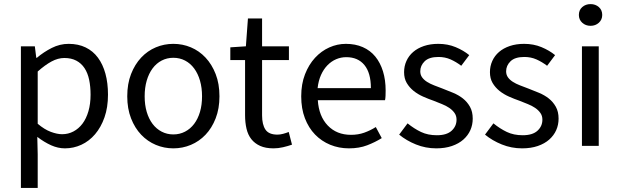

<svg xmlns="http://www.w3.org/2000/svg" viewBox="-20 -712 3024 937"><path d="M82 205V-486H150L157 -430H160Q193 -458 232.5 -478Q272 -498 315 -498Q362 -498 398 -480.5Q434 -463 458 -430.5Q482 -398 494.5 -352.5Q507 -307 507 -250Q507 -188 490 -139.5Q473 -91 444 -57Q415 -23 377 -5.5Q339 12 297 12Q263 12 229.5 -3Q196 -18 162 -44L164 41V205ZM283 -57Q313 -57 338.5 -70.5Q364 -84 382.5 -108.5Q401 -133 411.5 -169Q422 -205 422 -250Q422 -290 415 -323Q408 -356 392.5 -379.5Q377 -403 352.5 -416Q328 -429 294 -429Q263 -429 231.5 -412Q200 -395 164 -363V-108Q197 -80 228 -68.5Q259 -57 283 -57Z M826 12Q781 12 740.5 -5Q700 -22 669 -54.5Q638 -87 619.5 -134.5Q601 -182 601 -242Q601 -303 619.5 -350.5Q638 -398 669 -431Q700 -464 740.5 -481Q781 -498 826 -498Q871 -498 911.5 -481Q952 -464 983 -431Q1014 -398 1032.5 -350.5Q1051 -303 1051 -242Q1051 -182 1032.5 -134.5Q1014 -87 983 -54.5Q952 -22 911.5 -5Q871 12 826 12ZM826 -56Q857 -56 883 -69.5Q909 -83 927.5 -107.5Q946 -132 956 -166Q966 -200 966 -242Q966 -284 956 -318.5Q946 -353 927.5 -378Q909 -403 883 -416.5Q857 -430 826 -430Q795 -430 769 -416.5Q743 -403 724.5 -378Q706 -353 696 -318.5Q686 -284 686 -242Q686 -200 696 -166Q706 -132 724.5 -107.5Q743 -83 769 -69.5Q795 -56 826 -56Z M1315 12Q1276 12 1249.5 0Q1223 -12 1206.5 -33Q1190 -54 1183 -84Q1176 -114 1176 -150V-419H1104V-481L1180 -486L1190 -622H1259V-486H1390V-419H1259V-149Q1259 -104 1275.5 -79.5Q1292 -55 1334 -55Q1347 -55 1362 -59Q1377 -63 1389 -68L1405 -6Q1385 1 1361.5 6.5Q1338 12 1315 12Z M1683 12Q1634 12 1591.5 -5.5Q1549 -23 1517.5 -55.5Q1486 -88 1468 -135Q1450 -182 1450 -242Q1450 -302 1468.5 -349.5Q1487 -397 1517.5 -430Q1548 -463 1587 -480.5Q1626 -498 1668 -498Q1714 -498 1750.5 -482Q1787 -466 1811.5 -436Q1836 -406 1849 -364Q1862 -322 1862 -270Q1862 -257 1861.5 -244.5Q1861 -232 1859 -223H1531Q1536 -145 1579.5 -99.5Q1623 -54 1693 -54Q1728 -54 1757.5 -64.5Q1787 -75 1814 -92L1843 -38Q1811 -18 1772 -3Q1733 12 1683 12ZM1530 -282H1790Q1790 -356 1758.5 -394.5Q1727 -433 1670 -433Q1644 -433 1620.5 -423Q1597 -413 1578 -393.5Q1559 -374 1546.5 -346Q1534 -318 1530 -282Z M2109 12Q2057 12 2010 -7Q1963 -26 1928 -55L1969 -110Q2001 -84 2034.5 -68Q2068 -52 2112 -52Q2160 -52 2184 -74Q2208 -96 2208 -128Q2208 -147 2198 -161Q2188 -175 2172.5 -185.5Q2157 -196 2137 -204Q2117 -212 2097 -220Q2071 -229 2045 -240.5Q2019 -252 1998.5 -268.5Q1978 -285 1965 -307Q1952 -329 1952 -360Q1952 -389 1963.5 -414.5Q1975 -440 1996.5 -458.5Q2018 -477 2049 -487.5Q2080 -498 2119 -498Q2165 -498 2203.5 -482Q2242 -466 2270 -443L2231 -391Q2206 -410 2179 -422Q2152 -434 2120 -434Q2074 -434 2052.5 -413Q2031 -392 2031 -364Q2031 -347 2040 -334.5Q2049 -322 2064 -312.5Q2079 -303 2098.5 -295.5Q2118 -288 2139 -280Q2165 -270 2191.5 -259Q2218 -248 2239 -231.5Q2260 -215 2273.5 -191Q2287 -167 2287 -133Q2287 -103 2275.5 -77Q2264 -51 2241.5 -31Q2219 -11 2185.5 0.5Q2152 12 2109 12Z M2528 12Q2476 12 2429 -7Q2382 -26 2347 -55L2388 -110Q2420 -84 2453.5 -68Q2487 -52 2531 -52Q2579 -52 2603 -74Q2627 -96 2627 -128Q2627 -147 2617 -161Q2607 -175 2591.5 -185.5Q2576 -196 2556 -204Q2536 -212 2516 -220Q2490 -229 2464 -240.5Q2438 -252 2417.5 -268.5Q2397 -285 2384 -307Q2371 -329 2371 -360Q2371 -389 2382.5 -414.5Q2394 -440 2415.5 -458.5Q2437 -477 2468 -487.5Q2499 -498 2538 -498Q2584 -498 2622.5 -482Q2661 -466 2689 -443L2650 -391Q2625 -410 2598 -422Q2571 -434 2539 -434Q2493 -434 2471.5 -413Q2450 -392 2450 -364Q2450 -347 2459 -334.5Q2468 -322 2483 -312.5Q2498 -303 2517.5 -295.5Q2537 -288 2558 -280Q2584 -270 2610.5 -259Q2637 -248 2658 -231.5Q2679 -215 2692.5 -191Q2706 -167 2706 -133Q2706 -103 2694.5 -77Q2683 -51 2660.5 -31Q2638 -11 2604.5 0.5Q2571 12 2528 12Z M2820 0V-486H2902V0ZM2862 -586Q2838 -586 2821.5 -601Q2805 -616 2805 -639Q2805 -663 2821.5 -677.5Q2838 -692 2862 -692Q2886 -692 2902.5 -677.5Q2919 -663 2919 -639Q2919 -616 2902.5 -601Q2886 -586 2862 -586Z"/></svg>

Font: Processing Sans Pro
Style: Regular
Weight: 400
Designer: Paul D. Hunt
Foundry: Adobe Systems Incorporated
Version: Version 2.020;PS 2.000;hotconv 1.0.86;makeotf.lib2.5.63406